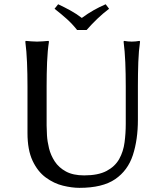

<svg xmlns="http://www.w3.org/2000/svg" viewBox="-20 -881 773 911"><path d="M576.7 -471.7Q576.7 -531.2 574.5 -584.7Q572.3 -638.2 566.4 -683.6L568.4 -687Q587.4 -683.6 605 -683.6Q623 -683.6 642.1 -687L644.5 -683.6Q638.2 -641.1 636.2 -586.2Q634.3 -531.2 634.3 -471.7V-312.5Q634.3 -218.3 610.4 -145Q586.4 -71.8 526.4 -30.8Q466.3 10.3 356.9 10.3Q321.3 10.3 278.8 0Q236.3 -10.3 197.5 -38.6Q158.7 -66.9 134.5 -118.4Q110.4 -169.9 110.4 -250V-471.7Q110.4 -531.2 108.2 -584.7Q106 -638.2 100.1 -683.6L102.1 -687Q111.3 -686 128.9 -684.8Q146.5 -683.6 155.8 -683.6Q165 -683.6 182.6 -684.8Q200.2 -686 210 -687L212.4 -683.6Q205.6 -641.1 203.4 -586.2Q201.2 -531.2 201.2 -471.7V-285.2Q201.2 -268.1 202.9 -239Q204.6 -210 212.6 -177.2Q220.7 -144.5 239.7 -115.2Q258.8 -85.9 292.7 -67.4Q326.7 -48.8 379.4 -48.8Q446.3 -48.8 486.1 -70.1Q525.9 -91.3 545.7 -126.7Q565.4 -162.1 571 -205.6Q576.7 -249 576.7 -293.5ZM345.7 -738.8Q322.3 -768.6 294.7 -793Q267.1 -817.4 238.8 -839.4L255.9 -860.8Q286.1 -846.7 313.7 -831.5Q341.3 -816.4 368.2 -795.9Q397.5 -817.4 424.3 -832.5Q451.2 -847.7 481.4 -860.8L497.6 -839.4Q467.3 -816.4 441.4 -791.5Q415.5 -766.6 391.1 -738.8Z"/></svg>

Font: Kurinto Seri
Style: Regular
Weight: 400
Designer: Kurinto was developed by Clint Goss from a range of fonts that are compatible with the SIL Open Font License Version 1.1
Foundry: Clinton F. Goss
Version: Version 2.196; July 25, 2020